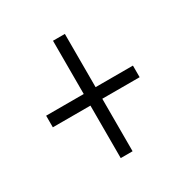

<svg xmlns="http://www.w3.org/2000/svg" viewBox="-117 -683 636 659"><g transform="rotate(-30 201.5 -353.5)"><path d="M225 -375V-586H178V-375H29V-329H178V-121H225V-329H373V-375Z"/></g></svg>

Font: Noto Sans Display Condensed Light
Style: Regular
Weight: 300
Width: 3
Designer: Monotype Design Team
Foundry: Monotype Imaging Inc.
Version: Version 1.900